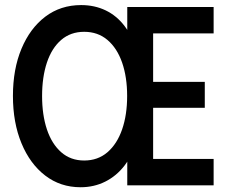

<svg xmlns="http://www.w3.org/2000/svg" viewBox="-20 -748 930 775"><path d="M305.2 7.8Q224.1 7.8 162.6 -39.3Q101.1 -86.4 66.7 -169.7Q32.2 -252.9 32.2 -360.8Q32.2 -468.8 66.7 -551.3Q101.1 -633.8 162.8 -680.7Q224.6 -727.5 307.6 -727.5Q361.8 -727.5 406.5 -706.1Q451.2 -684.6 482.9 -642.8Q514.6 -601.1 530.8 -540.5H493.7V-719.7H842.3V-613.3H598.1V-417.5H806.6V-313H598.1V-106.4H842.3V0H493.7V-181.2H530.8Q515.1 -122.1 482.7 -79.8Q450.2 -37.6 404.8 -14.9Q359.4 7.8 305.2 7.8ZM319.8 -100.1Q375 -100.1 413.8 -133.5Q452.6 -167 472.9 -225.6Q493.2 -284.2 493.2 -360.4Q493.2 -437 472.9 -495.4Q452.6 -553.7 413.8 -586.7Q375 -619.6 319.8 -619.6Q265.1 -619.6 227.1 -586.9Q189 -554.2 169.4 -495.6Q149.9 -437 149.9 -360.4Q149.9 -284.2 169.4 -225.6Q189 -167 227.1 -133.5Q265.1 -100.1 319.8 -100.1Z"/></svg>

Font: Reddit Sans Condensed SemiBold
Style: Regular
Weight: 600
Designer: Stephen Hutchings
Foundry: Reddit
Version: Version 1.014